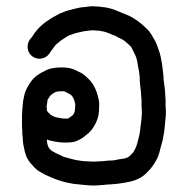

<svg xmlns="http://www.w3.org/2000/svg" viewBox="-20 -501 596 610"><path d="M218.7 -278.2 222.1 -277.2Q229.7 -272.9 238.8 -269.1Q249.9 -261.9 260.9 -250.8Q271.9 -239.8 277.7 -228.8Q283 -220.1 286.8 -209.1Q290.6 -198.1 293 -187.1Q295.9 -176 295 -162.1Q295 -151.1 293 -136.2Q289.7 -118.9 281.1 -104.1Q271.9 -86.8 260 -77.2Q251.8 -70 243.6 -63.8Q230.7 -55.2 216.8 -50.8Q205.8 -48 190.9 -48Q177.9 -48 165.9 -49.4Q154 -50.8 141 -54.2Q134.8 -55.2 129 -58Q129 -51.8 130 -46Q130.9 -40.8 133.8 -34.1Q135.7 -30.2 139.1 -26.9Q142.9 -23 143.9 -22.1Q148.7 -19.2 156.8 -14.9Q165.9 -10.1 175.1 -6.2Q180.8 -2.9 189 -1Q198.1 1.9 206.7 3.8Q214.9 6.2 225.9 8.2Q236.9 10.1 246 11Q257.1 12 266.7 12Q274.8 12.9 287.8 12Q303.1 11 307 11Q315.1 10.1 325.7 9.1Q335.7 9.1 342.9 8.2Q350.1 7.2 359.7 4.8Q369.8 3.8 377.9 1.9Q381.8 1 387.1 -1.9Q389.9 -2.9 394.7 -8.2Q401 -13.9 404.8 -19.2Q406.7 -23 411 -31.2Q414.9 -39.8 417.7 -51.8Q421.1 -67.1 423 -72.9Q424 -79.1 424.9 -84.9Q425.9 -91.1 426.9 -102.2Q428.8 -115.1 429.7 -124.2Q429.7 -131.9 430.7 -137.2Q430.7 -143.9 430.7 -150.1Q429.7 -157.8 429.7 -166.9Q429.7 -174.1 429.7 -180.8Q429.7 -188 428.8 -193.8Q427.8 -201 427.8 -209.1Q426.9 -214.9 425.9 -224.9Q424.9 -236.9 424 -246Q424 -250.8 424 -256.1Q423 -262.8 422.1 -271Q421.1 -279.1 418.7 -289.2Q416.8 -298.8 415.8 -307Q414.9 -310.8 412.9 -318Q410.1 -326.1 406.7 -331.9Q402.9 -340 400 -345.8Q399 -349.2 394.7 -354Q389.9 -359.2 382.7 -365Q375.1 -372.2 367.9 -376Q360.7 -379.9 355.9 -381.8Q351.1 -385.1 344.8 -388Q336.7 -389.9 330 -393.8Q323.7 -396.2 316.1 -399Q309.8 -401 303.1 -401.9Q295 -403.8 287.8 -403.8Q280.1 -404.8 275.1 -404.8Q270 -404.8 262.8 -403.8Q254.7 -402.9 248 -401.9Q241.7 -401 234.1 -399Q227.8 -397.1 218.7 -395.2Q213.9 -393.8 206.7 -390.9Q200 -389 194.7 -386.1Q187.1 -380.8 177.9 -375.1Q170.7 -371.2 165 -365Q158.8 -361.2 154.9 -355.9Q150.1 -350.1 143.9 -341L136.7 -330.9Q128.1 -318 112.5 -315.1Q96.9 -312.2 83.9 -321.1Q71 -330 68.3 -345.6Q65.7 -361.2 73.9 -374.1L82 -384.2Q89.7 -396.2 96.9 -404.8Q105 -414.9 116.1 -424Q125.7 -432.1 136.7 -438.8Q146.8 -446 156.8 -450.8Q167.9 -458 179.9 -461.9Q191.8 -467.1 201 -469.1Q206.7 -470 215.8 -472.9Q225.9 -474.8 235 -477.2Q243.6 -478.2 253.7 -479.1Q264.7 -481.1 273.9 -481.1Q283 -481.1 294 -480.1Q305 -479.1 317 -477.2Q329 -474.8 341 -471Q351.1 -467.1 358.8 -463.8Q365.9 -460.9 372.7 -458Q379.9 -455.2 388 -451.8Q396.6 -448 407.7 -441Q418.7 -434.1 430.7 -424Q443.6 -412.9 453.7 -401.9Q462.8 -389.9 468.1 -378.9Q471.9 -373.1 475.8 -365Q480.1 -354.9 483.9 -342.9Q488.7 -330.9 490.6 -319.9Q492.1 -312.2 494 -302.2Q495.9 -291.1 496.9 -281.1Q497.8 -271.9 498.8 -263.8Q499.8 -256.1 499.8 -248Q500.7 -243.2 501.7 -234.1Q503.1 -223 504.1 -214.9Q504.1 -207.2 505 -200Q505 -192.8 506 -186.1Q506 -177 506 -166.9Q506 -159.2 507 -152Q507 -143.9 507 -136.2Q506 -127.1 505 -116.1Q504.1 -107 502.9 -94Q501.7 -81.1 499.8 -71.9Q498.8 -63.8 496.9 -56.1Q495 -48.9 490.6 -33.1Q486.8 -15.8 481.1 -1Q473.9 13.9 466.7 24Q460 34.1 448.9 45.1Q436 59 421.1 66.2Q407.7 72.9 394.7 75.8Q384.7 78.2 372.7 80.1Q360.7 82 352 83Q342 83.9 330 84.9Q320.9 84.9 316.1 85.9Q308.9 86.8 292.1 87.8Q273.9 89.2 261.9 87.8Q251.8 86.8 240.8 85.9Q226.9 84.9 212.9 83Q199 80.1 188 78.2Q177.9 74.8 166.9 71.9Q154.9 68.1 142.9 62.8Q133.8 59 123.7 54.2Q111.8 48 104.1 43.2Q93 36 83 24Q71 12 63.8 -3.8Q58 -19.2 56.1 -32.1Q53.7 -42.2 52.8 -51.8Q51.8 -60.9 51.8 -69.1Q50.8 -71.9 50.8 -77.5Q50.8 -83 50.8 -83.9Q49.9 -93 49.9 -101.2Q49.9 -107.9 49.9 -118Q49.9 -127.1 49.9 -133.8Q49.9 -142.9 50.8 -153L51.8 -161.2Q51.8 -163.1 51.8 -164Q51.8 -167.9 52.8 -172.2Q52.8 -178.9 54.7 -186.1Q56.1 -193.8 58 -201.9Q60.9 -213.9 71 -230.2Q81.1 -248.9 96.9 -260.9Q109.8 -270 120.9 -274.8Q130.9 -281.1 144.8 -283.9Q157.8 -286.8 174.1 -286.8Q189.9 -286.8 200 -284.9L206.7 -283Q212.9 -282 218.7 -278.2ZM183.7 -211Q180.8 -211 174.1 -211Q166.9 -211 162.1 -210.1Q156.8 -209.1 154 -207.2Q148.7 -204.8 142.9 -200Q139.1 -197.1 136 -191.6Q132.9 -186.1 130.9 -183.2Q130 -178.9 130 -175.1Q129 -168.8 128.1 -164Q128.1 -160.2 129 -152Q129 -150.1 129 -149.2Q133.8 -142.9 139.1 -138.1Q141 -136.2 146.8 -132.9Q154 -129 159.7 -128.1Q167.9 -126.1 174.8 -125.2Q181.8 -124.2 189.9 -124.2Q194.7 -124.2 198.1 -125.2Q198.1 -125.2 199 -126.1Q204.8 -130 211 -134.8Q212.9 -136.2 214.9 -141Q217.7 -144.8 217.7 -149.2Q218.7 -155.9 218.7 -163.1Q219.7 -167.9 218.7 -172.2Q217.7 -177 215.8 -182.5Q213.9 -188 211 -192.8Q210.1 -195.2 206.7 -198.1Q203.8 -201 201.9 -201.9Q196.6 -204.8 191.8 -207.2Z"/></svg>

Font: Namteng
Style: Regular
Weight: 400
Designer: Khon Soe Zaw Thu
Foundry: MPUA
Version: Version 1.03 June 17, 2016